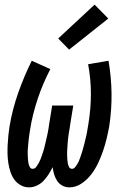

<svg xmlns="http://www.w3.org/2000/svg" viewBox="-20 -800 540 828"><path d="M105 8Q86 8 69 -1.5Q52 -11 41.5 -26Q31 -41 25 -59Q19 -77 16 -96.5Q13 -116 12.5 -135.5Q12 -155 13 -175Q14 -195 16 -215Q18 -235 21 -254Q27 -291 36.5 -327.5Q46 -364 58.5 -399.5Q71 -435 85.5 -469.5Q100 -504 117 -538L197 -502Q181 -471 167.5 -439.5Q154 -408 143 -375Q132 -342 123.5 -308.5Q115 -275 110 -242Q108 -232 107 -223Q106 -214 104.5 -205Q103 -196 102.5 -187Q102 -178 101 -169Q100 -160 99.5 -150.5Q99 -141 99.5 -132Q100 -123 100.5 -114.5Q101 -106 102.5 -97.5Q104 -89 108 -80.5Q112 -72 121 -72Q130 -72 136 -80Q142 -88 146.5 -96Q151 -104 154.5 -112.5Q158 -121 160.5 -129Q163 -137 166 -145.5Q169 -154 171 -162.5Q173 -171 175 -179.5Q177 -188 179 -196.5Q181 -205 183 -213.5Q185 -222 186.5 -230.5Q188 -239 189.5 -247.5Q191 -256 192 -265L205 -345H296L283 -265Q282 -256 280.5 -247.5Q279 -239 277.5 -230.5Q276 -222 275 -213.5Q274 -205 273 -196.5Q272 -188 271.5 -179.5Q271 -171 270.5 -162.5Q270 -154 269.5 -145.5Q269 -137 269.5 -128.5Q270 -120 270.5 -111.5Q271 -103 272.5 -95Q274 -87 278 -79.5Q282 -72 291 -72Q298 -72 303.5 -78.5Q309 -85 313 -91.5Q317 -98 320 -105Q323 -112 325.5 -119.5Q328 -127 330.5 -134Q333 -141 335 -148Q337 -155 339 -162.5Q341 -170 343 -177Q345 -184 346.5 -191.5Q348 -199 350 -206Q352 -213 353.5 -220.5Q355 -228 356 -235Q357 -242 358.5 -249.5Q360 -257 361 -264Q372 -330 372 -395Q372 -460 360 -523L448 -538Q460 -468 461 -397.5Q462 -327 451 -255Q446 -228 439.5 -201Q433 -174 424 -148Q415 -122 403 -96.5Q391 -71 373.5 -48Q356 -25 331.5 -8.5Q307 8 279 8Q263 8 249 0.5Q235 -7 226.5 -20Q218 -33 213.5 -48Q209 -63 207 -79Q199 -63 189.5 -48Q180 -33 167.5 -20Q155 -7 138.5 0.5Q122 8 105 8ZM278 -586 231 -634 388 -780 447 -720Z"/></svg>

Font: Iosevka Slab Medium
Style: Italic
Weight: 500
Italic angle: -9°
Monospace: yes
Designer: Belleve Invis
Foundry: Belleve Invis
Version: Version 11.1.0; ttfautohint (v1.8.3)